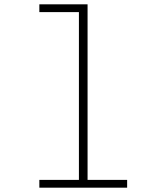

<svg xmlns="http://www.w3.org/2000/svg" viewBox="-20 -868 740 888"><path d="M162 -848H385V-36H568V0H162V-36H345V-812H162Z"/></svg>

Font: Martian Mono Thin
Style: Regular
Weight: 100
Monospace: yes
Designer: Roman Shamin
Foundry: Evil Martians
Version: Version 1.000; ttfautohint (v1.8.4.7-5d5b)